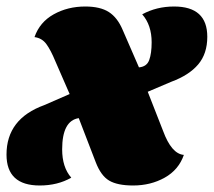

<svg xmlns="http://www.w3.org/2000/svg" viewBox="-52 -550 657 590"><path d="M54 -436Q70 -482 113 -506Q156 -530 210 -530Q256 -530 282.5 -513Q309 -496 325 -458L375 -343Q399 -345 406.5 -365.5Q414 -386 414 -420Q414 -473 385 -506Q429 -530 483 -530Q585 -530 585 -437Q585 -385 557 -352Q529 -319 475 -299L402 -268L449 -148Q475 -77 513 -74Q497 -28 454 -4Q411 20 357 20Q309 20 283.5 5Q258 -10 242 -52L190 -187Q139 -179 139 -91Q139 -36 167 -4Q125 20 70 20Q-32 20 -32 -75Q-32 -185 84 -227L162 -261L118 -362Q104 -396 90.5 -414.5Q77 -433 54 -436Z"/></svg>

Font: Sansita Black Italic
Style: Regular
Weight: 900
Italic angle: -11°
Designer: Pablo Cosgaya
Foundry: Omnibus-Type
Version: Version 1.006